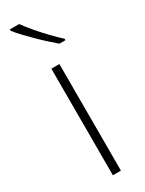

<svg xmlns="http://www.w3.org/2000/svg" viewBox="-204 -796 626 827"><g transform="rotate(-30 108.5 -383.0)"><path d="M128 0H88V-530H128ZM64 -766Q79 -745 103 -716.5Q127 -688 153.5 -660.5Q180 -633 202 -613V-606H172Q152 -623 130.5 -642.5Q109 -662 88.5 -682.5Q68 -703 49.5 -722.5Q31 -742 18 -759V-766Z"/></g></svg>

Font: Noto Sans Hebrew Thin ExtraLight
Style: Regular
Weight: 250
Version: Version 3.001